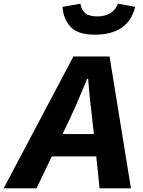

<svg xmlns="http://www.w3.org/2000/svg" viewBox="-73 -1021 775 1041"><path d="M325 -715H521L637 0H467L449 -173H208L125 0H-53ZM266 -984 363 -1001Q368 -966 390 -949Q412 -932 455 -932Q495 -932 524 -949Q553 -966 567 -1001L660 -984Q623 -833 441 -833Q348 -833 309 -876Q270 -919 266 -984ZM436 -294 426 -384Q419 -448 416 -472Q410 -524 405 -593H399L384 -556Q333 -434 309 -384L266 -294Z"/></svg>

Font: Nebula Sans Bold
Style: Regular
Weight: 700
Italic angle: -9°
Designer: Paul D. Hunt for Adobe (as Source Sans)
Foundry: Nebula Entertainment & Broadcasting LLC
Version: Version 1.010